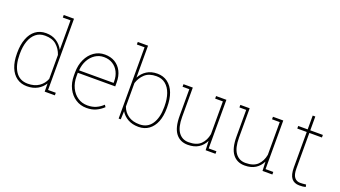

<svg xmlns="http://www.w3.org/2000/svg" viewBox="-62 -1307 3298 1862"><g transform="rotate(20 1587.0 -376.0)"><path d="M249 10.3Q187.5 10.3 142.6 -22Q98.1 -54.2 74.5 -113.5Q50.8 -172.9 50.8 -254.4V-264.6Q50.8 -348.6 74.7 -409.7Q98.1 -471.2 142.8 -504.6Q187.5 -538.1 250 -538.1Q312.5 -538.1 357.4 -509.5Q402.3 -481 429.2 -431.2V-735.4H349.6V-761.7H455.6V-26.4H535.2V0H430.2L429.2 -84.5Q403.3 -41 357.4 -15.4Q311.5 10.3 249 10.3ZM248.5 -16.1Q317.4 -16.1 363 -47.4Q408.7 -78.6 429.2 -130.9V-378.4Q410.2 -435.1 367.7 -473.4Q325.2 -511.7 249.5 -511.7Q192.9 -511.7 155.3 -480.5Q117.2 -449.2 97.7 -393.6Q78.1 -337.9 78.1 -264.6V-254.4Q78.1 -145 121.3 -80.6Q164.6 -16.1 248.5 -16.1Z M863.8 10.3Q799.8 10.3 750.5 -22.5Q700.7 -54.7 671.9 -112.1Q643.1 -169.4 643.1 -244.1V-275.4Q643.1 -351.6 670.9 -410.6Q698.7 -470.2 747.3 -504.2Q795.9 -538.1 857.4 -538.1Q917.5 -538.1 961.9 -511.7Q1006.8 -484.9 1031.2 -436.5Q1055.7 -388.2 1055.7 -322.3V-281.7H669.4V-244.1Q669.4 -178.7 694.3 -127.4Q719.2 -75.7 763.2 -45.9Q807.1 -16.1 863.8 -16.1Q914.1 -16.1 952.9 -33.4Q991.7 -50.8 1022 -80.6L1036.1 -60.1Q1003.4 -28.8 961.9 -9.3Q920.4 10.3 863.8 10.3ZM673.3 -311 674.8 -308.1H1029.3V-324.2Q1029.3 -378.4 1008.3 -420.4Q987.3 -462.9 948.5 -487.3Q909.7 -511.7 857.4 -511.7Q808.1 -511.7 767.6 -485.4Q727.5 -459 702.6 -413.6Q677.7 -368.2 673.3 -311Z M1399.9 10.3Q1336.9 10.3 1290.8 -15.4Q1244.6 -41 1218.8 -84.5L1215.3 0H1193.4V-735.4H1113.8V-761.7H1219.7V-432.1Q1246.1 -481.4 1291 -509.8Q1335.9 -538.1 1398.9 -538.1Q1460.9 -538.1 1505.9 -504.9Q1598.1 -435.1 1598.1 -264.6V-254.4Q1598.1 -173.3 1574.7 -113.8Q1550.8 -54.7 1506.3 -22.2Q1461.9 10.3 1399.9 10.3ZM1400.4 -16.1Q1483.9 -16.1 1527.3 -80.6Q1570.8 -145 1570.8 -254.4V-264.6Q1570.8 -338.4 1551.3 -393.6Q1531.7 -449.2 1493.4 -480.5Q1455.1 -511.7 1399.4 -511.7Q1322.3 -511.7 1280 -472.4Q1237.8 -433.1 1219.7 -376V-133.8Q1238.8 -80.1 1284.4 -48.1Q1330.1 -16.1 1400.4 -16.1Z M1909.2 10.3Q1829.1 10.3 1784.7 -47.6Q1740.2 -105.5 1740.2 -227.1V-502H1670.4V-528.3H1766.6V-226.1Q1766.6 -118.7 1804.4 -67.4Q1842.3 -16.1 1908.2 -16.1Q1990.7 -16.1 2032.5 -56.6Q2074.2 -97.2 2086.4 -164.1V-502H2006.8V-528.3H2113.3V-26.4H2192.9V0H2091.3L2087.4 -94.7Q2062.5 -44.4 2018.8 -17.1Q1975.1 10.3 1909.2 10.3Z M2496.1 10.3Q2416 10.3 2371.6 -47.6Q2327.1 -105.5 2327.1 -227.1V-502H2257.3V-528.3H2353.5V-226.1Q2353.5 -118.7 2391.4 -67.4Q2429.2 -16.1 2495.1 -16.1Q2577.6 -16.1 2619.4 -56.6Q2661.1 -97.2 2673.3 -164.1V-502H2593.8V-528.3H2700.2V-26.4H2779.8V0H2678.2L2674.3 -94.7Q2649.4 -44.4 2605.7 -17.1Q2562 10.3 2496.1 10.3Z M3060.5 10.3Q3007.3 10.3 2979.7 -24.4Q2952.1 -59.1 2952.1 -136.2V-501.5H2854.5V-528.3H2952.1V-670.9H2979V-528.3H3108.9V-501.5H2979V-136.2Q2979 -71.3 3001 -43.7Q3022.9 -16.1 3059.1 -16.1Q3074.7 -16.1 3086.9 -17.1Q3099.1 -18.1 3120.6 -20.5L3125.5 3.4Q3110.8 7.3 3095.5 8.8Q3080.1 10.3 3060.5 10.3Z"/></g></svg>

Font: Suwannaphum Thin
Style: Regular
Weight: 100
Designer: Danh Hong
Version: Version 8.002; ttfautohint (v1.8.3)